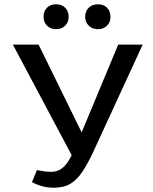

<svg xmlns="http://www.w3.org/2000/svg" viewBox="-20 -866 712 895"><path d="M231 9Q202 9 176.5 2Q151 -5 129 -17L152 -73Q173 -69 188.5 -67Q204 -65 218 -65Q244 -65 264 -78Q284 -91 300.5 -118Q317 -145 334 -185L531 -658H645L411 -150Q388 -102 364 -65.5Q340 -29 309 -10Q278 9 231 9ZM324 -124 40 -658H160L389 -191ZM241 -730Q215 -730 199 -746.5Q183 -763 183 -787Q183 -814 199 -830Q215 -846 241 -846Q268 -846 284 -830Q300 -814 300 -787Q300 -763 284 -746.5Q268 -730 241 -730ZM437 -730Q410 -730 393.5 -746.5Q377 -763 377 -787Q377 -814 393.5 -830Q410 -846 437 -846Q463 -846 479 -830Q495 -814 495 -787Q495 -763 479 -746.5Q463 -730 437 -730Z"/></svg>

Font: Ysabeau Office SemiBold
Style: Regular
Weight: 600
Designer: Christian Thalmann (Catharsis Fonts)
Version: Version 2.001;gftools[0.9.30]; featfreeze: tnum,lnum,ss02